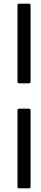

<svg xmlns="http://www.w3.org/2000/svg" viewBox="-20 -850 223 1055"><path d="M85 -392Q76 -392 76 -402V-820Q76 -830 85 -830H139Q148 -830 148 -820V-402Q148 -392 139 -392ZM85 185Q76 185 76 175V-243Q76 -253 85 -253H139Q148 -253 148 -243V175Q148 185 139 185Z"/></svg>

Font: Sofia Sans Extra Condensed Medium
Style: Italic
Weight: 500
Italic angle: -9°
Version: Version 4.100